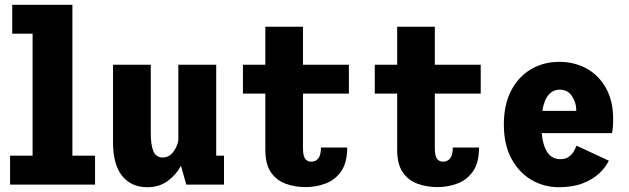

<svg xmlns="http://www.w3.org/2000/svg" viewBox="-20 -770 2623 801"><path d="M22 0V-120.5H116V-629.5H31V-750H282V-120.5H376.5V0Z M594.5 11Q527.5 11 489.5 -36.2Q451.5 -83.5 451.5 -176.5V-500H609V-214.5Q609 -165 620 -139Q631 -113 659 -113Q685 -113 702.2 -135.5Q719.5 -158 724 -183.5V-500H882V-120.5H914.5V0H757L735 -78.5Q715.5 -41.5 680 -15.2Q644.5 11 594.5 11Z M1087 -144.5V-379.5H993.5V-500H1087V-658.5H1244V-500H1435.5V-379.5H1244V-152Q1244 -120.5 1252.8 -108Q1261.5 -95.5 1279 -95.5Q1296.5 -95.5 1307.8 -109.2Q1319 -123 1319 -154.5H1428.5Q1428.5 -92 1403.8 -56Q1379 -20 1339.5 -4.8Q1300 10.5 1255.5 10.5Q1210 10.5 1171.8 -3.5Q1133.5 -17.5 1110.2 -51.2Q1087 -85 1087 -144.5Z M1637 -144.5V-379.5H1543.5V-500H1637V-658.5H1794V-500H1985.5V-379.5H1794V-152Q1794 -120.5 1802.8 -108Q1811.5 -95.5 1829 -95.5Q1846.5 -95.5 1857.8 -109.2Q1869 -123 1869 -154.5H1978.5Q1978.5 -92 1953.8 -56Q1929 -20 1889.5 -4.8Q1850 10.5 1805.5 10.5Q1760 10.5 1721.8 -3.5Q1683.5 -17.5 1660.2 -51.2Q1637 -85 1637 -144.5Z M2311.5 11Q2249.5 11 2197.2 -19.5Q2145 -50 2113.5 -108.5Q2082 -167 2082 -250.5Q2082 -333 2112.2 -391.5Q2142.5 -450 2195 -481Q2247.5 -512 2313 -512Q2377 -512 2427.8 -483.8Q2478.5 -455.5 2508.2 -402.2Q2538 -349 2538 -273Q2538 -252 2536.5 -237.5Q2535 -223 2533 -214.5H2240Q2250.5 -106 2317.5 -106Q2339 -106 2352.8 -115.8Q2366.5 -125.5 2374 -139Q2381.5 -152.5 2385 -162.5L2520 -99.5Q2507 -72.5 2480 -47Q2453 -21.5 2411.2 -5.2Q2369.5 11 2311.5 11ZM2315 -396Q2287.5 -396 2268.8 -374.5Q2250 -353 2242.5 -307.5H2384V-312Q2384 -342 2366.2 -369Q2348.5 -396 2315 -396Z"/></svg>

Font: Trispace SemiCondensed
Style: Bold
Weight: 700
Width: 4
Designer: Tyler Finck
Foundry: Etcetera Type Company
Version: Version 1.210; ttfautohint (v1.8.3)